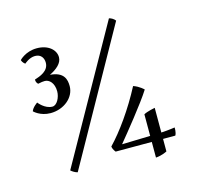

<svg xmlns="http://www.w3.org/2000/svg" viewBox="-124 -938 1247 1174"><g transform="rotate(-15 500.0 -350.5)"><path d="M169.9 -331.1C255.4 -331.1 324.7 -389.6 324.7 -460.9C324.7 -502.4 314 -551.8 226.1 -558.6C271 -580.6 307.1 -610.4 307.1 -648.4C307.1 -695.8 261.2 -736.3 189.9 -736.3C117.2 -736.3 77.1 -691.4 77.1 -691.4C84 -670.4 98.6 -663.6 98.6 -663.6C98.6 -663.6 129.9 -693.4 167 -693.4C205.1 -693.4 220.7 -666 220.7 -637.2C220.7 -584 163.6 -564.9 129.9 -554.2C129.9 -547.4 129.9 -534.7 142.6 -524.4C162.1 -528.8 174.8 -530.3 185.1 -530.3C213.9 -530.3 242.7 -502.4 242.7 -449.7C242.7 -411.6 219.7 -366.7 190.9 -366.7C142.6 -366.7 106.4 -415 106.4 -415C106.4 -415 74.7 -394 66.9 -370.1C66.9 -370.1 104.5 -331.1 169.9 -331.1ZM475.1 -38.1C477.1 -17.6 492.7 -1 492.7 -1H721.2V98.1C762.7 95.2 792.5 78.1 792.5 78.1V-1H870.1C880.9 -18.6 878.9 -50.3 878.9 -50.3C878.9 -50.3 839.4 -43.9 792.5 -41.5V-197.8C792.5 -197.8 742.7 -188.5 721.2 -175.8V-39.1L542 -34.2C588.9 -90.8 715.3 -246.1 762.7 -321.8C762.7 -321.8 738.3 -347.2 699.2 -360.8C632.3 -232.4 546.4 -111.8 475.1 -38.1ZM194.3 38.1C203.6 47.4 223.1 58.6 235.8 61L702.6 -773.9C694.8 -785.6 676.3 -796.9 663.6 -798.8Z"/></g></svg>

Font: Trykker
Style: Regular
Weight: 400
Designer: Magnus Gaarde
Foundry: Magnus Gaarde
Version: Version 1.001